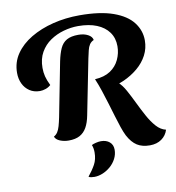

<svg xmlns="http://www.w3.org/2000/svg" viewBox="-98 -772 1018 1111"><g transform="rotate(-10 411.0 -217.0)"><path d="M533 -240 468 -305Q523 -308 558.5 -331.5Q594 -355 611.5 -392.5Q629 -430 629 -471Q629 -519 604 -553.5Q579 -588 533.5 -606.5Q488 -625 424 -625Q382 -625 339 -613Q296 -601 260 -576.5Q224 -552 202 -513.5Q180 -475 180 -422Q180 -395 186 -371.5Q192 -348 207 -317Q194 -305 176.5 -299Q159 -293 143 -293Q108 -293 82.5 -310Q57 -327 43.5 -355.5Q30 -384 30 -419Q30 -481 63.5 -530Q97 -579 155 -613.5Q213 -648 287 -666.5Q361 -685 443 -685Q564 -685 641 -657.5Q718 -630 754.5 -582.5Q791 -535 791 -477Q791 -430 770 -390Q749 -350 712 -319Q675 -288 629 -267.5Q583 -247 533 -240ZM257 18Q230 18 206.5 8.5Q183 -1 176 -19Q190 -27 198.5 -40Q207 -53 213 -74Q219 -95 225 -124L287 -442Q296 -486 309.5 -516Q323 -546 348.5 -560.5Q374 -575 417 -575Q450 -575 473.5 -562.5Q497 -550 500 -530Q484 -523 475 -509.5Q466 -496 461.5 -476.5Q457 -457 451 -430L387 -107Q379 -65 363.5 -37.5Q348 -10 322.5 4Q297 18 257 18ZM715 127Q670 127 640 108Q610 89 587 46Q576 24 565.5 -7Q555 -38 544 -75Q533 -112 521 -151.5Q509 -191 496 -230.5Q483 -270 468 -305L597 -261Q619 -242 638.5 -206.5Q658 -171 678 -129.5Q698 -88 719.5 -48.5Q741 -9 766 19Q791 47 822 54Q812 87 784 107Q756 127 715 127ZM367 251Q358 251 348 249.5Q338 248 333 244Q359 212 375.5 182Q392 152 392 111Q392 99 390 87.5Q388 76 384 67Q393 62 409.5 58Q426 54 439 54Q470 54 489.5 70.5Q509 87 509 116Q509 144 496 169Q483 194 461.5 212.5Q440 231 415 241Q390 251 367 251Z"/></g></svg>

Font: Sansita Swashed Light SemiBold
Style: Regular
Weight: 600
Version: Version 1.003